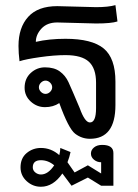

<svg xmlns="http://www.w3.org/2000/svg" viewBox="-20 -543 528 735"><path d="M429.7 -460.9Q406.2 -453.1 347.7 -453.1L199.2 -457Q160.2 -457 138.7 -433.6Q117.2 -410.2 117.2 -382.8Q168 -394.5 230.5 -394.5Q332 -394.5 377 -357.4Q421.9 -320.3 421.9 -230.5V-140.6Q421.9 -11.7 324.2 -11.7Q293 -11.7 267.6 -31.2Q242.2 -50.8 207 -148.4Q183.6 -132.8 152.3 -132.8Q121.1 -132.8 97.7 -154.3Q74.2 -175.8 74.2 -207Q74.2 -242.2 97.7 -263.7Q121.1 -285.2 152.3 -285.2Q187.5 -285.2 209 -269.5Q230.5 -253.9 242.2 -228.5Q253.9 -203.1 285.2 -128.9Q304.7 -74.2 324.2 -74.2Q347.7 -74.2 347.7 -128.9V-226.6Q347.7 -281.2 320.3 -306.6Q293 -332 230.5 -332Q187.5 -332 132.8 -324.2Q78.1 -316.4 54.7 -308.6Q50.8 -339.8 50.8 -367.2Q50.8 -437.5 87.9 -478.5Q125 -519.5 199.2 -519.5L347.7 -515.6Q394.5 -515.6 421.9 -523.4ZM136.7 -191.4Q144.5 -183.6 154.3 -183.6Q164.1 -183.6 171.9 -191.4Q179.7 -199.2 179.7 -209Q179.7 -218.8 171.9 -226.6Q164.1 -234.4 154.3 -234.4Q144.5 -234.4 136.7 -226.6Q128.9 -218.8 128.9 -209Q128.9 -199.2 136.7 -191.4ZM414.1 168H367.2L316.4 136.7L253.9 168Q230.5 136.7 218.8 121.1Q183.6 171.9 136.7 171.9Q105.5 171.9 82 150.4Q58.6 128.9 58.6 97.7Q58.6 62.5 82 43Q105.5 23.4 136.7 23.4Q175.8 23.4 207 50.8Q210.9 35.2 210.9 23.4L250 39.1Q246.1 58.6 238.3 78.1Q246.1 89.8 265.6 117.2L316.4 89.8L367.2 121.1V78.1Q351.6 78.1 339.8 68.4Q328.1 58.6 328.1 44.9Q328.1 31.2 339.8 21.5Q351.6 11.7 371.1 11.7Q414.1 11.7 414.1 43ZM187.5 89.8Q164.1 70.3 136.7 70.3Q105.5 70.3 105.5 97.7Q105.5 109.4 115.2 117.2Q125 125 136.7 125Q164.1 125 187.5 89.8Z"/></svg>

Font: 和音 by 宁静之雨，公众号njzyshare
Style: Regular
Weight: 400
Designer: Steve Matteson
Foundry: Ascender Corporation
Version: Version 6.00;June 8, 2018;FontCreator 11.0.0.2388 32-bit